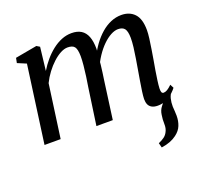

<svg xmlns="http://www.w3.org/2000/svg" viewBox="-135 -704 1160 1102"><g transform="rotate(-20 445.5 -153.0)"><path d="M671.5 243.5 664 215Q686 205.5 700 195Q714 184.5 722 168Q732.5 148.5 731.5 121.5Q730.5 94.5 735 67.5Q738.5 40.5 753.8 21.2Q769 2 779.5 -12L839.5 -47Q822 -26.5 816.2 -3.5Q810.5 19.5 811 45Q811.5 57.5 812.8 72.2Q814 87 814 101Q814 133.5 803.2 160.5Q792.5 187.5 765 208Q747 221.5 725.2 230Q703.5 238.5 671.5 243.5ZM213 -538.5 196.5 -396.5Q215 -427.5 238.8 -455.5Q262.5 -483.5 290 -505Q317.5 -526.5 347.2 -538.5Q377 -550.5 408 -550.5Q443.5 -550.5 466.8 -536Q490 -521.5 501.5 -492Q513 -462.5 513 -417Q513 -410.5 512 -401.5Q511 -392.5 510 -381.5Q509 -370.5 507 -358.5L493 -368Q511.5 -408.5 535.8 -441.8Q560 -475 588.2 -499.5Q616.5 -524 647.8 -537.2Q679 -550.5 712 -550.5Q762.5 -550.5 792.2 -519Q822 -487.5 822 -419Q822 -398.5 818.2 -368.8Q814.5 -339 809 -305.8Q803.5 -272.5 798.5 -242Q793.5 -214.5 788.5 -184.5Q783.5 -154.5 779.8 -127Q776 -99.5 775 -79Q774.5 -62.5 778 -55.2Q781.5 -48 789.5 -48Q800.5 -48 812.2 -55Q824 -62 840.5 -78L852 -55.5Q845 -45.5 828.8 -30Q812.5 -14.5 788.2 -2Q764 10.5 733 10.5Q711.5 10.5 697.5 3Q683.5 -4.5 677.2 -18.2Q671 -32 671 -52Q671.5 -70 675.5 -98.8Q679.5 -127.5 685.2 -160.8Q691 -194 696 -225Q701 -255 706.5 -288Q712 -321 715.8 -352.5Q719.5 -384 719.5 -408.5Q719 -449.5 706.8 -465Q694.5 -480.5 667 -480.5Q646.5 -480.5 622.2 -467.5Q598 -454.5 573.2 -430.2Q548.5 -406 526.8 -373.2Q505 -340.5 489 -301.5L508.5 -364.5Q507 -344 504.5 -321.2Q502 -298.5 498.8 -275.5Q495.5 -252.5 492.5 -232L461 0H361L393 -223.5Q398 -254 402.8 -287.5Q407.5 -321 410.5 -352.5Q413.5 -384 413.5 -408Q413 -450.5 401.2 -465.8Q389.5 -481 359 -481Q339 -481 315.8 -468.8Q292.5 -456.5 268.8 -434.8Q245 -413 223.8 -384.8Q202.5 -356.5 187.5 -325.5L142.5 0H44L109 -473.5L55.5 -496L61.5 -526L194 -550Z"/></g></svg>

Font: Merriweather 60pt
Style: Italic
Weight: 400
Italic angle: -7.8°
Version: Version 2.101